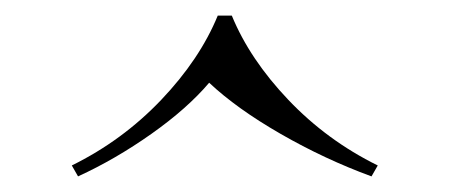

<svg xmlns="http://www.w3.org/2000/svg" viewBox="-20 -548 576 246"><path d="M277 -528Q300 -472 349.5 -420Q399 -368 464 -336L456 -322Q396 -344 339.5 -376.5Q283 -409 248 -442Q220 -409 174 -376.5Q128 -344 80 -322L72 -336Q137 -368 186.5 -420Q236 -472 259 -528Z"/></svg>

Font: Playfair Display
Style: Regular
Weight: 400
Designer: Claus Eggers Sørensen
Foundry: Claus Eggers Sørensen
Version: Version 1.203